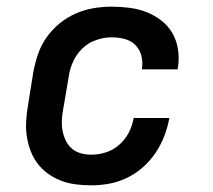

<svg xmlns="http://www.w3.org/2000/svg" viewBox="-20 -548 640 576"><path d="M254 8Q230 8 207 5Q184 2 163 -6Q142 -14 124 -27Q106 -40 93 -57Q80 -74 72 -95Q64 -116 60.5 -138.5Q57 -161 58.5 -185Q60 -209 64 -232L80 -332Q85 -359 94 -385.5Q103 -412 119.5 -435.5Q136 -459 158.5 -477.5Q181 -496 207.5 -507.5Q234 -519 261 -523.5Q288 -528 315 -528Q342 -528 369 -524.5Q396 -521 420 -511.5Q444 -502 464.5 -486Q485 -470 497.5 -448Q510 -426 514 -399.5Q518 -373 514 -346Q513 -344 513 -342.5Q513 -341 513 -340H406Q406 -340 406 -341Q406 -342 406 -343Q409 -362 404 -381Q399 -400 386 -413Q373 -426 354 -431Q335 -436 315 -436Q292 -436 268.5 -428Q245 -420 227 -402.5Q209 -385 199 -362.5Q189 -340 186 -317L169 -217Q166 -201 165.5 -185Q165 -169 168 -154Q171 -139 178 -125Q185 -111 196.5 -101.5Q208 -92 223 -88Q238 -84 254 -84Q276 -84 298 -91Q320 -98 338 -114Q356 -130 366.5 -150.5Q377 -171 381 -194H488Q483 -166 473 -140Q463 -114 447 -90Q431 -66 409 -46.5Q387 -27 361 -14.5Q335 -2 308 3Q281 8 254 8Z"/></svg>

Font: Iosevka Etoile SmBdObl
Style: Regular
Weight: 600
Italic angle: -9°
Designer: Belleve Invis
Foundry: Belleve Invis
Version: Version 15.5.2; ttfautohint (v1.8.4)